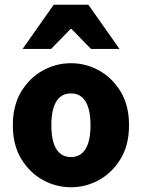

<svg xmlns="http://www.w3.org/2000/svg" viewBox="-20 -776 597 808"><path d="M279 12Q215 12 159.5 -19Q104 -50 69 -108Q34 -166 34 -249Q34 -332 69 -390Q104 -448 159.5 -479Q215 -510 279 -510Q342 -510 397.5 -479Q453 -448 488 -390Q523 -332 523 -249Q523 -166 488 -108Q453 -50 397.5 -19Q342 12 279 12ZM279 -115Q307 -115 325.5 -131.5Q344 -148 352.5 -178Q361 -208 361 -249Q361 -290 352.5 -320Q344 -350 325.5 -366.5Q307 -383 279 -383Q250 -383 231.5 -366.5Q213 -350 204.5 -320Q196 -290 196 -249Q196 -208 204.5 -178Q213 -148 231.5 -131.5Q250 -115 279 -115ZM75 -570 206 -756H352L483 -570H363L281 -654H277L195 -570Z"/></svg>

Font: Mada ExtraBold
Style: Regular
Weight: 800
Designer: Khaled Hosny
Version: Version 1.5